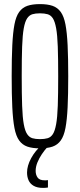

<svg xmlns="http://www.w3.org/2000/svg" viewBox="-20 -716 390 937"><path d="M175 8Q138 8 113.5 -0.5Q89 -9 73.5 -30.5Q58 -52 50.5 -91.5Q43 -131 40 -193Q37 -255 37 -344Q37 -433 40 -495Q43 -557 50.5 -596.5Q58 -636 73.5 -657.5Q89 -679 113.5 -687.5Q138 -696 175 -696Q212 -696 236.5 -687.5Q261 -679 276.5 -657.5Q292 -636 299.5 -596.5Q307 -557 310 -495Q313 -433 313 -344Q313 -255 310 -193Q307 -131 299.5 -91.5Q292 -52 276.5 -30.5Q261 -9 236.5 -0.5Q212 8 175 8ZM175 -37Q197 -37 212.5 -41.5Q228 -46 238 -61.5Q248 -77 254 -110Q260 -143 262 -200Q264 -257 264 -344Q264 -431 262 -488Q260 -545 254 -578Q248 -611 238 -626.5Q228 -642 212.5 -646.5Q197 -651 175 -651Q153 -651 138 -646.5Q123 -642 112.5 -626.5Q102 -611 96 -578Q90 -545 88 -488Q86 -431 86 -344Q86 -257 88 -200Q90 -143 96 -110Q102 -77 112.5 -61.5Q123 -46 138 -41.5Q153 -37 175 -37ZM190 201Q162 201 144.5 191Q127 181 119.5 164Q112 147 112 126Q112 93 132 56Q152 19 186 -10L213 0Q198 16 184.5 36Q171 56 162.5 77Q154 98 154 118Q154 137 163.5 150.5Q173 164 198 164Q201 164 204.5 164Q208 164 214 163V199Q208 200 203 200.5Q198 201 190 201Z"/></svg>

Font: Saira UltraCondensed Light
Style: Regular
Weight: 300
Width: 1
Designer: Hector Gatti with collaboration of the Omnibus-Type team
Foundry: Omnibus-Type
Version: Version 1.101